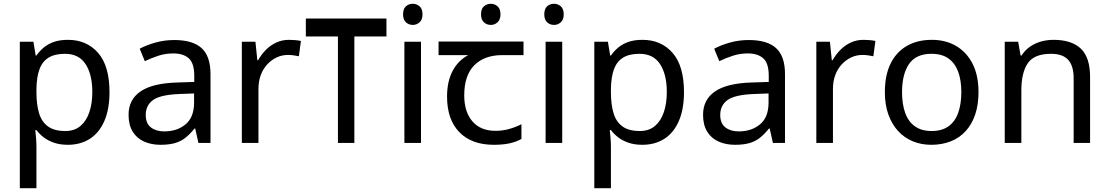

<svg xmlns="http://www.w3.org/2000/svg" viewBox="-20 -757 5875 1017"><path d="M340 -546Q439 -546 499.5 -477Q560 -408 560 -269Q560 -178 532.5 -115.5Q505 -53 455.5 -21.5Q406 10 339 10Q298 10 266 -1Q234 -12 211.5 -29.5Q189 -47 173 -68H167Q169 -51 171 -25Q173 1 173 20V240H85V-536H157L169 -463H173Q189 -486 211.5 -505Q234 -524 265.5 -535Q297 -546 340 -546ZM324 -472Q270 -472 237 -451.5Q204 -431 189 -390Q174 -349 173 -286V-269Q173 -203 187 -157Q201 -111 234.5 -87Q268 -63 326 -63Q375 -63 406.5 -90Q438 -117 453.5 -163.5Q469 -210 469 -270Q469 -362 433.5 -417Q398 -472 324 -472Z M903 -545Q1001 -545 1048 -502Q1095 -459 1095 -365V0H1031L1014 -76H1010Q987 -47 962.5 -27.5Q938 -8 906.5 1Q875 10 830 10Q782 10 743.5 -7Q705 -24 683 -59.5Q661 -95 661 -149Q661 -229 724 -272.5Q787 -316 918 -320L1009 -323V-355Q1009 -422 980 -448Q951 -474 898 -474Q856 -474 818 -461.5Q780 -449 747 -433L720 -499Q755 -518 803 -531.5Q851 -545 903 -545ZM929 -259Q829 -255 790.5 -227Q752 -199 752 -148Q752 -103 779.5 -82Q807 -61 850 -61Q918 -61 963 -98.5Q1008 -136 1008 -214V-262Z M1511 -546Q1526 -546 1543.5 -544.5Q1561 -543 1574 -540L1563 -459Q1550 -462 1534.5 -464Q1519 -466 1505 -466Q1474 -466 1446 -453Q1418 -440 1396 -416.5Q1374 -393 1361.5 -360Q1349 -327 1349 -286V0H1261V-536H1333L1343 -438H1347Q1364 -468 1388 -492.5Q1412 -517 1443 -531.5Q1474 -546 1511 -546Z M2027 -659V-564H1857V0H1770V-564H1600V-659Z M2210 -536V0H2122V-536ZM2167 -737Q2187 -737 2202.5 -723.5Q2218 -710 2218 -681Q2218 -653 2202.5 -639Q2187 -625 2167 -625Q2145 -625 2130 -639Q2115 -653 2115 -681Q2115 -710 2130 -723.5Q2145 -737 2167 -737Z M2580 -737Q2600 -737 2615.5 -723.5Q2631 -710 2631 -681Q2631 -653 2615.5 -639Q2600 -625 2580 -625Q2558 -625 2543 -639Q2528 -653 2528 -681Q2528 -710 2543 -723.5Q2558 -737 2580 -737ZM2596 10Q2478 10 2413 -57Q2348 -124 2348 -245Q2348 -325 2377 -380.5Q2406 -436 2460 -465H2303V-537H2753V-465H2640Q2546 -465 2492.5 -411.5Q2439 -358 2439 -252Q2439 -165 2482 -114.5Q2525 -64 2605 -64Q2642 -64 2676 -73.5Q2710 -83 2742 -99V-21Q2713 -5 2678 2.5Q2643 10 2596 10Z M2958 -536V0H2870V-536ZM2915 -737Q2935 -737 2950.5 -723.5Q2966 -710 2966 -681Q2966 -653 2950.5 -639Q2935 -625 2915 -625Q2893 -625 2878 -639Q2863 -653 2863 -681Q2863 -710 2878 -723.5Q2893 -737 2915 -737Z M3383 -546Q3482 -546 3542.5 -477Q3603 -408 3603 -269Q3603 -178 3575.5 -115.5Q3548 -53 3498.5 -21.5Q3449 10 3382 10Q3341 10 3309 -1Q3277 -12 3254.5 -29.5Q3232 -47 3216 -68H3210Q3212 -51 3214 -25Q3216 1 3216 20V240H3128V-536H3200L3212 -463H3216Q3232 -486 3254.5 -505Q3277 -524 3308.5 -535Q3340 -546 3383 -546ZM3367 -472Q3313 -472 3280 -451.5Q3247 -431 3232 -390Q3217 -349 3216 -286V-269Q3216 -203 3230 -157Q3244 -111 3277.5 -87Q3311 -63 3369 -63Q3418 -63 3449.5 -90Q3481 -117 3496.5 -163.5Q3512 -210 3512 -270Q3512 -362 3476.5 -417Q3441 -472 3367 -472Z M3946 -545Q4044 -545 4091 -502Q4138 -459 4138 -365V0H4074L4057 -76H4053Q4030 -47 4005.5 -27.5Q3981 -8 3949.5 1Q3918 10 3873 10Q3825 10 3786.5 -7Q3748 -24 3726 -59.5Q3704 -95 3704 -149Q3704 -229 3767 -272.5Q3830 -316 3961 -320L4052 -323V-355Q4052 -422 4023 -448Q3994 -474 3941 -474Q3899 -474 3861 -461.5Q3823 -449 3790 -433L3763 -499Q3798 -518 3846 -531.5Q3894 -545 3946 -545ZM3972 -259Q3872 -255 3833.5 -227Q3795 -199 3795 -148Q3795 -103 3822.5 -82Q3850 -61 3893 -61Q3961 -61 4006 -98.5Q4051 -136 4051 -214V-262Z M4554 -546Q4569 -546 4586.5 -544.5Q4604 -543 4617 -540L4606 -459Q4593 -462 4577.5 -464Q4562 -466 4548 -466Q4517 -466 4489 -453Q4461 -440 4439 -416.5Q4417 -393 4404.5 -360Q4392 -327 4392 -286V0H4304V-536H4376L4386 -438H4390Q4407 -468 4431 -492.5Q4455 -517 4486 -531.5Q4517 -546 4554 -546Z M5163 -269Q5163 -202 5145.5 -150.5Q5128 -99 5095.5 -63Q5063 -27 5016.5 -8.5Q4970 10 4913 10Q4860 10 4815 -8.5Q4770 -27 4737 -63Q4704 -99 4685.5 -150.5Q4667 -202 4667 -269Q4667 -358 4697 -419.5Q4727 -481 4783 -513.5Q4839 -546 4916 -546Q4989 -546 5044.5 -513.5Q5100 -481 5131.5 -419.5Q5163 -358 5163 -269ZM4758 -269Q4758 -206 4774.5 -159.5Q4791 -113 4826 -88Q4861 -63 4915 -63Q4969 -63 5004 -88Q5039 -113 5055.5 -159.5Q5072 -206 5072 -269Q5072 -333 5055 -378Q5038 -423 5003.5 -447.5Q4969 -472 4914 -472Q4832 -472 4795 -418Q4758 -364 4758 -269Z M5560 -546Q5656 -546 5705 -499.5Q5754 -453 5754 -349V0H5667V-343Q5667 -408 5638 -440Q5609 -472 5547 -472Q5458 -472 5424 -422Q5390 -372 5390 -278V0H5302V-536H5373L5386 -463H5391Q5409 -491 5435.5 -509.5Q5462 -528 5494 -537Q5526 -546 5560 -546Z"/></svg>

Font: ugurmukhi05
Style: Book
Weight: 400
Designer: Jelle Bosma - Monotype Design Team
Foundry: Monotype Imaging Inc.
Version: Version 2.003